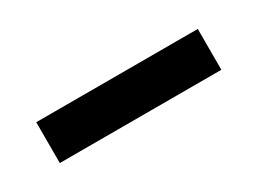

<svg xmlns="http://www.w3.org/2000/svg" viewBox="-22 -842 378 281"><g transform="rotate(-30 166.5 -701.5)"><path d="M30 -667V-736H303V-667Z"/></g></svg>

Font: FiraGO
Style: Regular
Weight: 400
Designer: bBox Type
Foundry: bBox Type GmbH
Version: Version 1.001;April 20, 2020;FontCreator 12.0.0.2555 64-bit